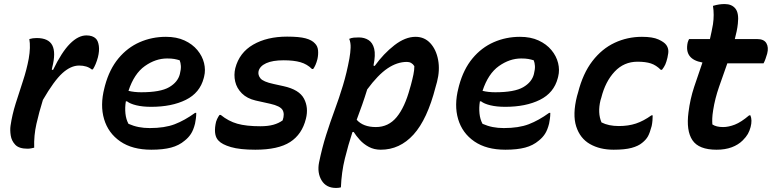

<svg xmlns="http://www.w3.org/2000/svg" viewBox="-20 -729 3820 949"><path d="M149 1Q144 2 135 4Q126 6 116 6Q74 6 55.5 -13.5Q37 -33 33 -59.5Q29 -86 32 -107Q40 -162 57.5 -217.5Q75 -273 93.5 -329Q112 -385 122 -439Q132 -496 125 -536Q142 -541 161 -541Q220 -541 238.5 -505Q257 -469 238 -395Q237 -390 236 -385L242 -383Q285 -472 326 -513Q367 -554 407 -554Q438 -554 454 -538Q465 -527 468.5 -502.5Q472 -478 464 -446Q454 -409 439 -386H433Q410 -405 371 -405Q330 -405 288.5 -367.5Q247 -330 192 -235Q173 -174 160 -116.5Q147 -59 149 1Z M800 -547Q853 -547 892 -529Q931 -511 955.5 -481.5Q980 -452 988.5 -417.5Q997 -383 989 -351L987 -343Q968 -270 898.5 -235.5Q829 -201 727 -201Q685 -201 654 -208.5Q623 -216 608 -228H602Q597 -197 600 -168Q603 -139 615 -117Q640 -106 665.5 -101Q691 -96 720 -96Q794 -96 843.5 -115Q893 -134 944 -171H950Q950 -155 948 -142Q946 -129 944 -118Q936 -86 923.5 -67Q911 -48 893 -34Q865 -10 825.5 0.5Q786 11 728 11Q634 11 574.5 -30Q515 -71 494.5 -140Q474 -209 496 -294L499 -306Q521 -387 565.5 -440.5Q610 -494 670.5 -520.5Q731 -547 800 -547ZM806 -440Q749 -440 696 -402.5Q643 -365 615 -280Q643 -273 678 -273Q773 -273 816 -298Q859 -323 869 -363Q875 -387 874 -403Q873 -419 868 -431Q855 -435 841.5 -437.5Q828 -440 806 -440Z M1267 -105Q1305 -105 1331.5 -112.5Q1358 -120 1377 -134Q1388 -166 1376.5 -185.5Q1365 -205 1316 -216L1244 -232Q1201 -242 1175.5 -267.5Q1150 -293 1142.5 -326Q1135 -359 1143 -392Q1163 -469 1231.5 -508.5Q1300 -548 1399 -548Q1459 -548 1490.5 -539.5Q1522 -531 1537 -514Q1550 -501 1552 -480.5Q1554 -460 1549 -437Q1545 -421 1539.5 -408.5Q1534 -396 1528 -388H1522Q1498 -412 1465 -421.5Q1432 -431 1382 -431Q1327 -431 1295.5 -416.5Q1264 -402 1258 -377Q1254 -358 1267.5 -341.5Q1281 -325 1332 -314L1382 -303Q1459 -286 1482.5 -241.5Q1506 -197 1492 -142Q1473 -65 1414 -27Q1355 11 1242 11Q1166 11 1121.5 -2Q1077 -15 1060 -34Q1036 -58 1045 -113Q1047 -128 1053 -140.5Q1059 -153 1065 -161H1071Q1109 -130 1153 -117.5Q1197 -105 1267 -105Z M1706 -537Q1717 -542 1729 -543Q1741 -544 1754 -544Q1781 -544 1801.5 -531Q1822 -518 1829.5 -488Q1837 -458 1826 -405L1832 -403Q1876 -464 1929.5 -505.5Q1983 -547 2034 -547Q2078 -547 2107 -515.5Q2136 -484 2145.5 -433Q2155 -382 2140 -324L2133 -299Q2092 -139 2024 -64Q1956 11 1862 11Q1829 11 1803 -3Q1777 -17 1758.5 -37.5Q1740 -58 1728 -77L1722 -76Q1701 -12 1684.5 55Q1668 122 1665 197Q1655 200 1641 200Q1592 200 1569.5 162.5Q1547 125 1557 74Q1572 1 1592 -62Q1612 -125 1634 -184.5Q1656 -244 1675 -306.5Q1694 -369 1707 -440Q1712 -468 1713 -493Q1714 -518 1706 -537ZM1991 -423Q1943 -423 1895.5 -391Q1848 -359 1795 -287Q1783 -248 1770 -211Q1757 -174 1743 -137Q1775 -101 1838 -101Q1900 -101 1940.5 -150Q1981 -199 2006 -292L2011 -309Q2019 -339 2023.5 -361Q2028 -383 2028 -402Q2015 -423 1991 -423Z M2550 -547Q2603 -547 2642 -529Q2681 -511 2705.5 -481.5Q2730 -452 2738.5 -417.5Q2747 -383 2739 -351L2737 -343Q2718 -270 2648.5 -235.5Q2579 -201 2477 -201Q2435 -201 2404 -208.5Q2373 -216 2358 -228H2352Q2347 -197 2350 -168Q2353 -139 2365 -117Q2390 -106 2415.5 -101Q2441 -96 2470 -96Q2544 -96 2593.5 -115Q2643 -134 2694 -171H2700Q2700 -155 2698 -142Q2696 -129 2694 -118Q2686 -86 2673.5 -67Q2661 -48 2643 -34Q2615 -10 2575.5 0.5Q2536 11 2478 11Q2384 11 2324.5 -30Q2265 -71 2244.5 -140Q2224 -209 2246 -294L2249 -306Q2271 -387 2315.5 -440.5Q2360 -494 2420.5 -520.5Q2481 -547 2550 -547ZM2556 -440Q2499 -440 2446 -402.5Q2393 -365 2365 -280Q2393 -273 2428 -273Q2523 -273 2566 -298Q2609 -323 2619 -363Q2625 -387 2624 -403Q2623 -419 2618 -431Q2605 -435 2591.5 -437.5Q2578 -440 2556 -440Z M3153 -547Q3206 -547 3234.5 -534Q3263 -521 3273 -507Q3281 -496 3283 -482.5Q3285 -469 3279 -444Q3274 -423 3268.5 -410.5Q3263 -398 3252 -384H3246Q3223 -407 3197 -415.5Q3171 -424 3131 -424Q3064 -424 3018 -375Q2972 -326 2952 -246L2948 -233Q2933 -171 2953 -124Q2988 -106 3039 -106Q3086 -106 3123.5 -118.5Q3161 -131 3200 -159H3206Q3206 -148 3205 -134Q3204 -120 3201 -106Q3192 -72 3182.5 -55Q3173 -38 3154 -23Q3135 -7 3101.5 2Q3068 11 3013 11Q2945 11 2896 -17Q2847 -45 2828 -104Q2809 -163 2832 -254L2837 -271Q2861 -366 2908 -427Q2955 -488 3018 -517.5Q3081 -547 3153 -547Z M3689 -159Q3699 -135 3690 -101Q3685 -82 3676.5 -67Q3668 -52 3651 -35Q3629 -13 3596.5 -1Q3564 11 3522 11Q3434 11 3402.5 -36Q3371 -83 3383 -174Q3391 -239 3411 -299.5Q3431 -360 3452 -420Q3361 -436 3379 -519Q3382 -529 3386 -536H3489Q3493 -554 3497 -572.5Q3501 -591 3504 -609Q3511 -656 3504 -700Q3521 -705 3534.5 -707Q3548 -709 3562 -709Q3597 -709 3615 -686.5Q3633 -664 3627 -612Q3625 -593 3621 -574Q3617 -555 3612 -536H3722Q3756 -536 3768 -515.5Q3780 -495 3772 -464Q3768 -451 3764 -439Q3760 -427 3754 -416H3575Q3554 -357 3534 -299.5Q3514 -242 3505 -185Q3501 -160 3500.5 -144Q3500 -128 3501 -114Q3520 -101 3554 -101Q3581 -101 3612 -113Q3643 -125 3683 -159Z"/></svg>

Font: Recursive Sn Csl St SmB
Style: Italic
Weight: 600
Italic angle: -15°
Version: Version 1.079;hotconv 1.0.112;makeotfexe 2.5.65598; ttfautoh